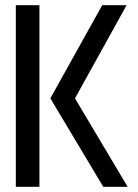

<svg xmlns="http://www.w3.org/2000/svg" viewBox="-20 -720 530 740"><path d="M378 0 174 -341 374 -700H468L269 -341L472 0ZM41 0V-700H132V0Z"/></svg>

Font: Stick No Bills ExtraLight Medium
Style: Regular
Weight: 500
Version: Version 2.000